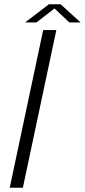

<svg xmlns="http://www.w3.org/2000/svg" viewBox="-20 -878 397 898"><path d="M25.5 0 182 -737.5H243.5L87 0ZM97.5 -773 208.5 -858H263.5L357 -773H304.5L235 -838.5L150.5 -773Z"/></svg>

Font: Epilogue Light
Style: Italic
Weight: 300
Italic angle: -12°
Designer: Tyler Finck
Foundry: Etcetera Type Co
Version: Version 2.111; ttfautohint (v1.8.3)